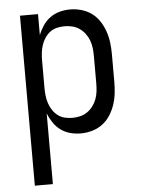

<svg xmlns="http://www.w3.org/2000/svg" viewBox="-53 -570 606 827"><g transform="rotate(-5 250.0 -156.5)"><path d="M64 215V-520H142V-429Q150 -450 163 -469.5Q176 -489 194.5 -502.5Q213 -516 235.5 -522Q258 -528 281 -528Q306 -528 330.5 -521Q355 -514 375 -499Q395 -484 408.5 -463Q422 -442 430 -418.5Q438 -395 441 -370Q444 -345 444 -320V-200Q444 -175 441 -150Q438 -125 430 -101.5Q422 -78 408.5 -57Q395 -36 375 -21Q355 -6 330.5 1Q306 8 281 8Q258 8 235.5 2Q213 -4 194.5 -17.5Q176 -31 163 -50.5Q150 -70 142 -91V215ZM251 -62Q268 -62 284.5 -66Q301 -70 315 -79.5Q329 -89 339.5 -103Q350 -117 356 -133Q362 -149 364 -166Q366 -183 366 -200V-320Q366 -337 364 -354Q362 -371 356 -387Q350 -403 339.5 -417Q329 -431 315 -440.5Q301 -450 284.5 -454Q268 -458 251 -458Q234 -458 217.5 -454Q201 -450 188 -440Q175 -430 165.5 -415.5Q156 -401 151 -385.5Q146 -370 144 -353.5Q142 -337 142 -320V-200Q142 -183 144 -166.5Q146 -150 151 -134.5Q156 -119 165.5 -104.5Q175 -90 188 -80Q201 -70 217.5 -66Q234 -62 251 -62Z"/></g></svg>

Font: Iosevka SS18
Style: Regular
Weight: 400
Monospace: yes
Designer: Belleve Invis
Foundry: Belleve Invis
Version: Version 25.1.1; ttfautohint (v1.8.4)